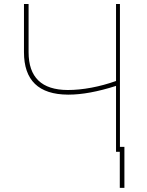

<svg xmlns="http://www.w3.org/2000/svg" viewBox="-20 -747 724 945"><path d="M98 0ZM570.3 0H551.1V-324.2Q416.5 -281.2 317.1 -281.2H314.6Q98 -282.3 98 -490.1V-727.3H120.7V-490.1Q120.7 -304.7 313.2 -304Q368.6 -304 430 -315.5Q491.5 -327.1 551.1 -348.4V-727.3H570.3ZM592.3 177.6H569.6V-24.1H592.3Z"/></svg>

Font: Linik Sans Thin
Style: Regular
Weight: 100
Designer: Fonts by Rasmus Andersson / Changes by Cristiano Sobral with parts from Marc Monis
Foundry: rsms
Version: Version 3.020; ttfautohint (v1.6)